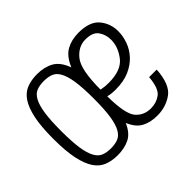

<svg xmlns="http://www.w3.org/2000/svg" viewBox="-125 -736 934 934"><g transform="rotate(-45 342.0 -268.5)"><path d="M48 -268Q48 -184 59.5 -130Q71 -76 92 -45Q113 -14 144 -2Q175 10 214 10Q261 10 296 -7.5Q331 -25 352 -74Q372 -26 405.5 -8Q439 10 486 10Q546 10 591 -22.5Q636 -55 642 -151H590Q584 -79 555.5 -58Q527 -37 489 -37Q440 -37 410.5 -72Q381 -107 380 -229Q396 -225 408.5 -224Q421 -223 432 -223Q488 -223 527.5 -240.5Q567 -258 592.5 -286Q618 -314 630 -348Q642 -382 642 -415Q642 -468 609.5 -507.5Q577 -547 499 -547Q452 -547 415.5 -527Q379 -507 356 -452Q336 -507 300 -527Q264 -547 214 -547Q175 -547 144 -535Q113 -523 92 -492Q71 -461 59.5 -407Q48 -353 48 -268ZM102 -268Q102 -343 109 -388.5Q116 -434 130 -459Q144 -484 165 -492Q186 -500 214 -500Q242 -500 263 -492Q284 -484 298 -459Q312 -434 319 -388.5Q326 -343 326 -268Q326 -193 319 -148Q312 -103 298 -78Q284 -53 263 -45Q242 -37 214 -37Q186 -37 165 -45Q144 -53 130 -78Q116 -103 109 -148Q102 -193 102 -268ZM500 -500Q550 -500 569 -473Q588 -446 588 -410Q588 -361 553 -315.5Q518 -270 431 -270Q420 -270 408 -271Q396 -272 380 -275Q380 -412 415.5 -456Q451 -500 500 -500Z"/></g></svg>

Font: Secuela Light
Style: Regular
Weight: 300
Designer: Fernando Haro
Foundry: deFharo
Version: Version 1.708